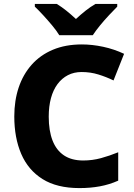

<svg xmlns="http://www.w3.org/2000/svg" viewBox="-20 -951 685 981"><path d="M397 -583Q358 -583 327 -567Q296 -551 274 -521.5Q252 -492 240.5 -450Q229 -408 229 -355Q229 -283 248.5 -233Q268 -183 307 -157Q346 -131 405 -131Q452 -131 496 -143Q540 -155 584 -173V-28Q539 -8 490.5 1Q442 10 386 10Q271 10 197.5 -36Q124 -82 88.5 -164.5Q53 -247 53 -356Q53 -437 75.5 -504Q98 -571 142 -620.5Q186 -670 250.5 -697Q315 -724 398 -724Q451 -724 507 -712Q563 -700 614 -676L560 -540Q523 -558 482.5 -570.5Q442 -583 397 -583ZM283 -771Q269 -794 246.5 -821Q224 -848 200.5 -873.5Q177 -899 158 -917V-931H270Q296 -915 319 -896.5Q342 -878 368 -854Q394 -878 418 -897Q442 -916 468 -931H579V-917Q562 -900 538 -874.5Q514 -849 491.5 -821.5Q469 -794 454 -771Z"/></svg>

Font: Noto Sans Khmer ExtraBold
Style: Regular
Weight: 800
Version: Version 2.003